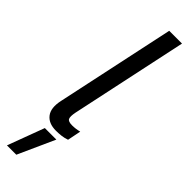

<svg xmlns="http://www.w3.org/2000/svg" viewBox="-304 -666 871 871"><g transform="rotate(45 132.0 -230.0)"><path d="M114 10Q67 10 45 -18.5Q23 -47 35 -102L157 -674H239L119 -111Q113 -81 118.5 -70Q124 -59 149 -59Q171 -59 195 -65L182 0Q165 6 148 8Q131 10 114 10ZM4 214 70 37H144L64 214Z"/></g></svg>

Font: Kanit Light
Style: Italic
Weight: 300
Italic angle: -12°
Designer: Katatrad Team
Foundry: CadsonDemak
Version: Version 2.000; ttfautohint (v1.8.3)